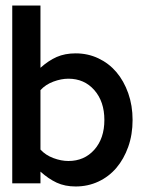

<svg xmlns="http://www.w3.org/2000/svg" viewBox="-20 -657 586 688"><path d="M23.9 -637.2H125V-414.1Q153.8 -439.9 183.3 -452.9Q212.9 -465.8 251 -465.8Q294.9 -465.8 332.5 -448Q370.1 -430.2 397 -398.7Q423.8 -367.2 439.5 -323Q455.1 -278.8 455.1 -227.1Q455.1 -174.8 439.5 -130.9Q423.8 -86.9 397 -55.4Q370.1 -23.9 332.5 -6.3Q294.9 11.2 251 11.2Q212.9 11.2 183.3 -2.4Q153.8 -16.1 125 -42V0H23.9ZM125 -121.1Q143.1 -101.1 171.1 -90.6Q199.2 -80.1 225.1 -80.1Q282.2 -80.1 318.1 -120.6Q354 -161.1 354 -227.1Q354 -293 318.1 -334Q282.2 -375 225.1 -375Q199.2 -375 171.1 -364.5Q143.1 -354 125 -334Z"/></svg>

Font: Anonymous Pro
Style: Bold
Weight: 700
Monospace: yes
Designer: Mark Simonson
Version: Version 1.003